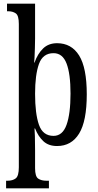

<svg xmlns="http://www.w3.org/2000/svg" viewBox="-20 -780 532 1040"><path d="M13 240V199H20Q49 199 65.5 186Q82 173 82 126V-650Q82 -696 65.5 -707.5Q49 -719 25 -719H18V-760H170V-570Q170 -548 169 -519Q168 -490 167 -467.5Q166 -445 165 -441H167Q184 -489 213.5 -517.5Q243 -546 289 -546Q367 -546 408.5 -479.5Q450 -413 450 -269Q450 -124 408.5 -56.5Q367 11 289 11Q243 11 215 -15Q187 -41 170 -84H167Q168 -77 169 -43Q170 -9 170 33V131Q170 176 187 187.5Q204 199 232 199H245V240ZM270 -44Q319 -44 340.5 -104Q362 -164 362 -273Q362 -380 340.5 -436Q319 -492 270 -492Q212 -492 191 -433.5Q170 -375 170 -272Q170 -164 191 -104Q212 -44 270 -44Z"/></svg>

Font: Noto Serif Thai ExtraCondensed
Style: Regular
Weight: 400
Width: 2
Designer: Monotype Design Team
Foundry: Monotype Imaging Inc.
Version: Version 2.002; ttfautohint (v1.8.4.7-5d5b)